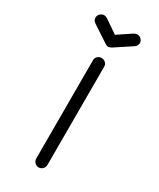

<svg xmlns="http://www.w3.org/2000/svg" viewBox="-195 -826 740 891"><g transform="rotate(30 175.0 -380.0)"><path d="M174 -644C180 -644 188 -648 192 -650L280 -708C288 -712 294 -724 294 -732C294 -748 280 -762 264 -762C258 -762 250 -758 246 -756L174 -708L104 -756C100 -758 92 -762 86 -762C70 -762 56 -748 56 -732C56 -722 62 -712 70 -708L158 -650C162 -648 168 -644 174 -644ZM175 -584C159 -584 145 -572 145 -556V-28C145 -12 159 2 175 2C191 2 205 -12 205 -28V-556C205 -572 191 -584 175 -584Z"/></g></svg>

Font: bauhaus_2017
Style: _regular
Weight: 400
Version: Version 1.0